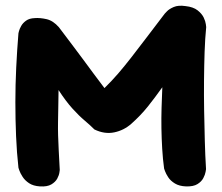

<svg xmlns="http://www.w3.org/2000/svg" viewBox="-20 -670 793 687"><path d="M123.2 -3Q99 -4.5 84 -14.5Q69 -24.5 60.8 -37.5Q52.5 -50.5 49.2 -60.1Q46 -69.8 46 -69.8Q40 -123.8 37.5 -183.1Q35 -242.5 35 -304.4Q35 -366.2 38 -428.2Q41 -490.2 46 -551.2Q46 -551.2 48 -559Q50 -566.8 55.8 -577.1Q61.5 -587.5 73.2 -596Q85 -604.5 104.2 -605.2Q122.8 -606.8 146.4 -601.5Q170 -596.2 190.8 -572.5Q217.2 -537.2 238.6 -509.2Q260 -481.2 278.1 -456.4Q296.2 -431.5 314.5 -407.1Q332.8 -382.8 353.8 -354.8Q380.2 -380.8 402.8 -406.9Q425.2 -433 449 -463.5Q472.8 -494 501.9 -532.4Q531 -570.8 569.5 -621.2Q569.5 -621.2 577.4 -629.5Q585.2 -637.8 601.6 -644.9Q618 -652 644 -648.2Q671.5 -645.2 686.9 -633.1Q702.2 -621 708.8 -607.4Q715.2 -593.8 716.5 -583.5Q717.8 -573.2 717.8 -573.2Q713.8 -533 712.1 -484.4Q710.5 -435.8 710 -382.9Q709.5 -330 710.4 -275.2Q711.2 -220.5 712.8 -167.1Q714.2 -113.8 717.2 -64.8Q717.2 -64.8 715.6 -55Q714 -45.2 707.5 -32.8Q701 -20.2 686.4 -11.2Q671.8 -2.2 646 -3Q621.8 -3.8 606 -13.4Q590.2 -23 582 -35.6Q573.8 -48.2 570.5 -57.5Q567.2 -66.8 567.2 -66.8Q562.5 -101 560.4 -137.4Q558.2 -173.8 557.6 -210.6Q557 -247.5 558.1 -284.6Q559.2 -321.8 560.8 -357.8Q534.2 -320.5 508.8 -288.6Q483.2 -256.8 450 -227.2Q423.2 -203.5 388.8 -196.4Q354.2 -189.2 317.8 -206.8Q303 -221.8 282.8 -238.8Q262.5 -255.8 239 -281.8Q215.5 -307.8 189.5 -347.8Q189 -310.8 188.5 -283.1Q188 -255.5 187.6 -232.4Q187.2 -209.2 187.9 -185.5Q188.5 -161.8 190.1 -132.2Q191.8 -102.8 193.8 -61.8Q193.8 -61.8 192.5 -52.4Q191.2 -43 184.8 -30.9Q178.2 -18.8 163.6 -10.1Q149 -1.5 123.2 -3Z"/></svg>

Font: Sour Gummy Black
Style: Regular
Weight: 900
Version: Version 1.000